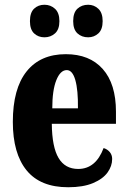

<svg xmlns="http://www.w3.org/2000/svg" viewBox="-20 -778 539 808"><path d="M34 -265Q34 -405 92 -477.5Q150 -550 257 -550Q357 -550 412.5 -487.5Q468 -425 468 -308V-257H198Q199 -159 226.5 -113Q254 -67 309 -67Q383 -67 416 -155Q432 -150 442 -138Q452 -126 452 -109Q452 -79 432.5 -52Q413 -25 371.5 -7.5Q330 10 267 10Q150 10 92 -61Q34 -132 34 -265ZM308 -322Q309 -399 297 -441Q285 -483 261 -483Q234 -483 217 -440.5Q200 -398 200 -322ZM106 -689Q106 -725 123.5 -741.5Q141 -758 167 -758Q193 -758 211.5 -741Q230 -724 230 -689Q230 -654 211.5 -637.5Q193 -621 167 -621Q141 -621 123.5 -637.5Q106 -654 106 -689ZM288 -689Q288 -725 306 -741.5Q324 -758 351 -758Q376 -758 394 -741Q412 -724 412 -689Q412 -654 394 -637.5Q376 -621 351 -621Q324 -621 306 -637.5Q288 -654 288 -689Z"/></svg>

Font: Noto Serif CondBlack
Style: Regular
Weight: 900
Width: 3
Designer: Monotype Design Team
Foundry: Monotype Imaging Inc.
Version: Version 1.001